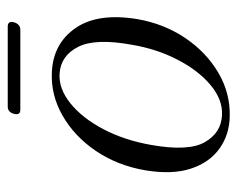

<svg xmlns="http://www.w3.org/2000/svg" viewBox="-79 -526 614 496"><g transform="rotate(-90 228.0 -278.0)"><path d="M290 -451Q364 -447.5 403.8 -389.5Q443.5 -331.5 426.5 -229.5Q414.5 -161 377.8 -106.5Q341 -52 288.2 -21Q235.5 10 175 8.5Q128 7.5 92.2 -18Q56.5 -43.5 40.5 -91.5Q24.5 -139.5 36 -209.5Q48.5 -282 86.2 -337.5Q124 -393 177.5 -423.5Q231 -454 290 -451ZM178.5 -11.5Q218.5 -9.5 256 -40.8Q293.5 -72 321.5 -125.8Q349.5 -179.5 360.5 -245Q377.5 -338.5 355 -383Q332.5 -427.5 287 -431Q247.5 -434 209.2 -403.2Q171 -372.5 142.2 -317.8Q113.5 -263 101.5 -194Q84.5 -98 108.8 -55.8Q133 -13.5 178.5 -11.5ZM182 -549Q186 -565 201 -565H407.5Q422.5 -565 418.5 -549Q413.5 -532.5 399 -532.5H192.5Q177.5 -532.5 182 -549Z"/></g></svg>

Font: Fraunces 72pt S000 Light
Style: Italic
Weight: 300
Italic angle: -16°
Version: Version 1.000; ttfautohint (v1.8.3)